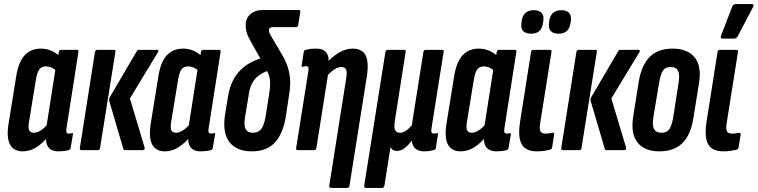

<svg xmlns="http://www.w3.org/2000/svg" viewBox="-20 -735 3709 940"><path d="M91 6Q47 6 29 -27.5Q11 -61 22 -130L59 -359Q70 -431 100.5 -464Q131 -497 181 -497Q207 -497 230.5 -487Q254 -477 275 -457L260 -384Q246 -398 232 -404Q218 -410 206 -410Q193 -410 183 -404.5Q173 -399 167 -386Q161 -373 157 -352L122 -138Q117 -110 123 -97.5Q129 -85 146 -85Q162 -85 181 -97.5Q200 -110 218 -133L223 -75Q190 -34 158 -14Q126 6 91 6ZM267 6Q194 6 207 -82L210 -99L206 -106L255 -419L262 -443L268 -481Q270 -491 279 -491H356Q366 -491 364 -481L306 -110Q303 -94 305.5 -87.5Q308 -81 316 -81Q321 -81 325 -81.5Q329 -82 332 -83Q339 -85 337 -77L326 -12Q325 -3 316 0Q304 3 291.5 4.5Q279 6 267 6Z M592 0Q585 0 584 -6L515 -240Q512 -250 518 -260L650 -485Q653 -491 660 -491H749Q760 -491 753 -479L616 -253L688 -13Q690 0 679 0ZM379 0Q369 0 371 -11L445 -481Q448 -491 457 -491H538Q547 -491 545 -481L470 -11Q469 0 459 0Z M787 6Q743 6 725 -27.5Q707 -61 718 -130L755 -359Q766 -431 796.5 -464Q827 -497 877 -497Q903 -497 926.5 -487Q950 -477 971 -457L956 -384Q942 -398 928 -404Q914 -410 902 -410Q889 -410 879 -404.5Q869 -399 863 -386Q857 -373 853 -352L818 -138Q813 -110 819 -97.5Q825 -85 842 -85Q858 -85 877 -97.5Q896 -110 914 -133L919 -75Q886 -34 854 -14Q822 6 787 6ZM963 6Q890 6 903 -82L906 -99L902 -106L951 -419L958 -443L964 -481Q966 -491 975 -491H1052Q1062 -491 1060 -481L1002 -110Q999 -94 1001.5 -87.5Q1004 -81 1012 -81Q1017 -81 1021 -81.5Q1025 -82 1028 -83Q1035 -85 1033 -77L1022 -12Q1021 -3 1012 0Q1000 3 987.5 4.5Q975 6 963 6Z M1213 6Q1140 6 1104.5 -38Q1069 -82 1081 -169L1097 -266Q1104 -308 1120 -339.5Q1136 -371 1159 -393.5Q1182 -416 1211.5 -431Q1241 -446 1275 -455L1311 -395Q1271 -383 1248.5 -366.5Q1226 -350 1214 -327Q1202 -304 1197 -267L1180 -163Q1173 -122 1182.5 -103.5Q1192 -85 1218 -85Q1245 -85 1259 -103.5Q1273 -122 1280 -163L1297 -270Q1303 -306 1302.5 -329Q1302 -352 1294.5 -372.5Q1287 -393 1270 -421L1210 -528Q1195 -553 1188.5 -573.5Q1182 -594 1183 -614Q1183 -645 1205.5 -665.5Q1228 -686 1269 -686H1443Q1452 -686 1450 -675L1440 -613Q1438 -602 1429 -602H1314Q1297 -602 1297 -587Q1297 -581 1298.5 -575.5Q1300 -570 1304 -564L1358 -472Q1379 -437 1389 -406Q1399 -375 1400.5 -341Q1402 -307 1394 -262L1379 -162Q1365 -79 1325 -36.5Q1285 6 1213 6Z M1602 185Q1591 185 1592 174L1675 -352Q1680 -382 1674.5 -394.5Q1669 -407 1651 -407Q1636 -407 1617.5 -395.5Q1599 -384 1580 -362L1574 -420Q1605 -457 1639 -477Q1673 -497 1706 -497Q1752 -497 1769.5 -465Q1787 -433 1776 -361L1691 174Q1690 185 1679 185ZM1437 0Q1428 0 1430 -11L1489 -382Q1492 -400 1489.5 -405.5Q1487 -411 1478 -411Q1474 -411 1470 -410Q1466 -409 1462 -408Q1455 -407 1457 -414L1467 -480Q1468 -486 1470.5 -488Q1473 -490 1478 -491Q1491 -495 1503.5 -496Q1516 -497 1529 -497Q1564 -497 1579 -475.5Q1594 -454 1587 -411L1585 -399L1588 -383L1529 -11Q1527 0 1518 0Z M1771 185Q1762 185 1763 174L1867 -481Q1869 -491 1878 -491H1959Q1968 -491 1966 -481L1913 -143Q1908 -111 1914.5 -98Q1921 -85 1938 -85Q1952 -85 1966 -94Q1980 -103 1996 -121L2053 -481Q2055 -491 2064 -491H2144Q2154 -491 2152 -481L2093 -110Q2090 -92 2093 -86.5Q2096 -81 2104 -81Q2108 -81 2112 -81.5Q2116 -82 2120 -83Q2126 -85 2124 -77L2114 -11Q2113 -2 2103 0Q2091 3 2080 4.5Q2069 6 2057 6Q2031 6 2015 -6.5Q1999 -19 1996 -45H1995Q1978 -23 1960.5 -9.5Q1943 4 1922 4Q1912 4 1903.5 -1.5Q1895 -7 1892 -16L1862 174Q1860 185 1850 185Z M2235 6Q2191 6 2173 -27.5Q2155 -61 2166 -130L2203 -359Q2214 -431 2244.5 -464Q2275 -497 2325 -497Q2351 -497 2374.5 -487Q2398 -477 2419 -457L2404 -384Q2390 -398 2376 -404Q2362 -410 2350 -410Q2337 -410 2327 -404.5Q2317 -399 2311 -386Q2305 -373 2301 -352L2266 -138Q2261 -110 2267 -97.5Q2273 -85 2290 -85Q2306 -85 2325 -97.5Q2344 -110 2362 -133L2367 -75Q2334 -34 2302 -14Q2270 6 2235 6ZM2411 6Q2338 6 2351 -82L2354 -99L2350 -106L2399 -419L2406 -443L2412 -481Q2414 -491 2423 -491H2500Q2510 -491 2508 -481L2450 -110Q2447 -94 2449.5 -87.5Q2452 -81 2460 -81Q2465 -81 2469 -81.5Q2473 -82 2476 -83Q2483 -85 2481 -77L2470 -12Q2469 -3 2460 0Q2448 3 2435.5 4.5Q2423 6 2411 6Z M2608 6Q2574 6 2553 -8Q2532 -22 2525 -53.5Q2518 -85 2526 -138L2580 -481Q2582 -491 2592 -491H2672Q2682 -491 2680 -481L2624 -128Q2620 -100 2627 -90.5Q2634 -81 2651 -81Q2660 -81 2669 -82Q2678 -83 2686 -85Q2694 -86 2693 -76L2683 -13Q2681 -4 2673 -2Q2661 1 2644.5 3.5Q2628 6 2608 6ZM2715 -570Q2690 -570 2677 -582.5Q2664 -595 2668 -621L2669 -633Q2677 -685 2728 -685Q2754 -685 2766 -672Q2778 -659 2775 -633L2773 -621Q2765 -570 2715 -570ZM2580 -570Q2555 -570 2542 -582.5Q2529 -595 2533 -621L2534 -633Q2542 -685 2593 -685Q2619 -685 2631.5 -672Q2644 -659 2640 -633L2638 -621Q2631 -570 2580 -570Z M2949 0Q2942 0 2941 -6L2872 -240Q2869 -250 2875 -260L3007 -485Q3010 -491 3017 -491H3106Q3117 -491 3110 -479L2973 -253L3045 -13Q3047 0 3036 0ZM2736 0Q2726 0 2728 -11L2802 -481Q2805 -491 2814 -491H2895Q2904 -491 2902 -481L2827 -11Q2826 0 2816 0Z M3208 6Q3136 6 3101.5 -37Q3067 -80 3080 -164L3107 -334Q3121 -417 3161.5 -457Q3202 -497 3273 -497Q3346 -497 3381 -454Q3416 -411 3402 -327L3375 -158Q3362 -75 3321 -34.5Q3280 6 3208 6ZM3219 -85Q3244 -85 3256.5 -102Q3269 -119 3276 -161L3302 -328Q3309 -370 3299.5 -388.5Q3290 -407 3264 -407Q3238 -407 3226 -390Q3214 -373 3207 -330L3179 -163Q3172 -122 3182 -103.5Q3192 -85 3219 -85Z M3521 6Q3487 6 3466 -8Q3445 -22 3438 -53.5Q3431 -85 3439 -138L3493 -481Q3495 -491 3505 -491H3585Q3595 -491 3593 -481L3537 -128Q3533 -100 3540 -90.5Q3547 -81 3564 -81Q3573 -81 3582 -82Q3591 -83 3599 -85Q3607 -86 3606 -76L3596 -13Q3594 -4 3586 -2Q3574 1 3557.5 3.5Q3541 6 3521 6ZM3516 -546Q3510 -546 3509 -550Q3508 -554 3510 -560L3565 -703Q3568 -710 3572.5 -712.5Q3577 -715 3583 -715H3661Q3668 -715 3669 -710.5Q3670 -706 3667 -701L3592 -558Q3586 -546 3573 -546Z"/></svg>

Font: Sofia Sans Extra Condensed
Style: Bold Italic
Weight: 700
Italic angle: -9°
Designer: Botio Nikoltchev, Ani Petrova
Foundry: lettersoup
Version: Version 4.101